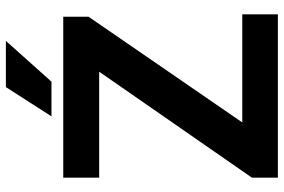

<svg xmlns="http://www.w3.org/2000/svg" viewBox="-172 -768 941 636"><g transform="rotate(-90 298.0 -450.5)"><path d="M27 0H568V-118H210L560 -627V-711H27V-592H378L27 -86ZM230 -750H345L480 -901H327Z"/></g></svg>

Font: Asimov Pro
Style: Bd
Weight: 700
Designer: Google
Version: Version 2.000980; 2014